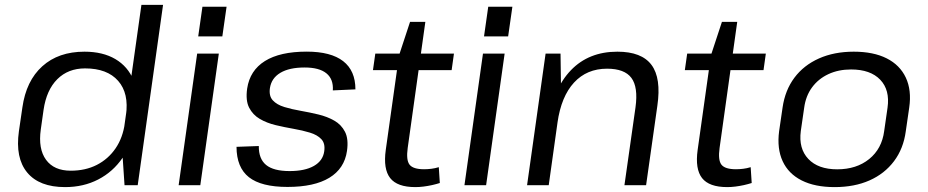

<svg xmlns="http://www.w3.org/2000/svg" viewBox="-20 -760 3809 788"><path d="M247.2 7.9Q141.2 7.9 91.7 -51.9Q42.1 -111.7 57.6 -221.4L71.8 -318.6Q87.2 -428.3 153.7 -488.1Q220.1 -547.9 326.7 -547.9Q401.9 -547.9 453.5 -517.5Q505 -487 527.9 -431.2Q550.7 -375.3 539.7 -298.4L532.3 -246Q522 -169.1 482.9 -112Q443.7 -54.8 383.3 -23.5Q322.8 7.9 247.2 7.9ZM270.3 -59.4Q330.8 -59.4 377.5 -83.3Q424.3 -107.3 454.3 -151.1Q484.3 -194.8 492.5 -255.7L496.9 -286.6Q509.9 -377 464.9 -428.1Q420 -479.3 329.1 -479.3Q259.7 -479.3 215.2 -435Q170.7 -390.7 158.8 -309.2L147.4 -228.6Q136.2 -148.8 169 -104.1Q201.7 -59.4 270.3 -59.4ZM479.8 -167.7 560.4 -740H649.2L545.2 0H491.1Z M878.1 -540 802.1 0H713.2L789.2 -540ZM909.9 -732.3 892.5 -610.6H793.5L810.8 -732.3Z M1160 7.2Q1052.2 7.2 1001.6 -32.7Q950.9 -72.7 950.7 -157.4L1042.2 -160.7Q1041.5 -108.2 1072.1 -83Q1102.7 -57.9 1168.6 -57.9Q1231.3 -57.9 1268.3 -79Q1305.3 -100.1 1310.7 -139Q1315.4 -171.4 1298.8 -188.9Q1282.3 -206.5 1251.8 -215.7Q1221.4 -225 1184.9 -231.3Q1148.3 -237.7 1111.9 -246.3Q1075.4 -255 1046.5 -271.8Q1017.7 -288.6 1002.5 -318.1Q987.4 -347.5 994.4 -396.7Q1005.5 -470.9 1067.3 -509.5Q1129.1 -548.1 1238.6 -548.1Q1338.1 -548.1 1388.4 -509Q1438.8 -469.8 1438.7 -393.2L1346 -389Q1349 -435.3 1319.6 -459.1Q1290.2 -483 1230.3 -483Q1167.2 -483 1130.6 -461.1Q1094 -439.2 1087.8 -398.5Q1083.1 -366.1 1099.6 -348.2Q1116.1 -330.3 1146.6 -320.9Q1177 -311.6 1213.6 -305.3Q1250.1 -298.9 1286.5 -290.2Q1322.9 -281.5 1351.8 -265Q1380.8 -248.6 1395.9 -219.1Q1411.1 -189.6 1404.1 -140.5Q1393.6 -68.1 1331.7 -30.4Q1269.8 7.2 1160 7.2Z M1684.6 7.9Q1610.4 7.9 1581.4 -29.1Q1552.4 -66.1 1563.2 -144.3L1617.9 -533.6L1662.9 -670.2H1725.7L1653.3 -152.9Q1646.3 -103 1660.9 -84.2Q1675.6 -65.4 1720.5 -65.4Q1735 -65.4 1750.2 -67.3Q1765.3 -69.1 1780.9 -73.9L1785.1 -8.9Q1770.4 -4.2 1753 -0.3Q1735.6 3.5 1718.2 5.7Q1700.8 7.9 1684.6 7.9ZM1520.3 -540H1843.1L1833.6 -472.2H1510.7Z M2051.1 -540 1975.1 0H1886.2L1962.2 -540ZM2082.9 -732.3 2065.5 -610.6H1966.5L1983.8 -732.3Z M2588.2 -319.5Q2599.6 -402.4 2571.4 -440.2Q2543.3 -478.1 2471.4 -478.1Q2388.5 -478.1 2335.9 -421.1Q2283.3 -364.1 2268 -256.7L2218.1 -186.7L2228.3 -253.2Q2250 -396 2323.2 -471.9Q2396.4 -547.9 2513.8 -547.9Q2613.3 -547.9 2653.8 -493.7Q2694.4 -439.5 2677.9 -326L2631.7 0H2542.8ZM2219.2 -540H2280.5L2283 -363.4L2232.1 0H2143.2Z M2964.6 7.9Q2890.4 7.9 2861.4 -29.1Q2832.4 -66.1 2843.2 -144.3L2897.9 -533.6L2942.9 -670.2H3005.7L2933.3 -152.9Q2926.3 -103 2940.9 -84.2Q2955.6 -65.4 3000.5 -65.4Q3015 -65.4 3030.2 -67.3Q3045.3 -69.1 3060.9 -73.9L3065.1 -8.9Q3050.4 -4.2 3033 -0.3Q3015.6 3.5 2998.2 5.7Q2980.8 7.9 2964.6 7.9ZM2800.3 -540H3123.1L3113.6 -472.2H2790.7Z M3405.4 7.9Q3324.4 7.9 3270.2 -19.5Q3215.9 -46.9 3192.1 -98.5Q3168.3 -150.1 3177.6 -221.4L3191.8 -318.6Q3202.1 -389.9 3240.4 -441.1Q3278.6 -492.2 3341.1 -520.1Q3403.5 -547.9 3483.7 -547.9Q3564.9 -547.9 3619.1 -520.5Q3673.3 -493.1 3697.6 -441.5Q3721.9 -389.9 3711.6 -318.6L3697.5 -221.4Q3688 -150.1 3649.2 -98.5Q3610.4 -46.9 3548.5 -19.5Q3486.6 7.9 3405.4 7.9ZM3416 -65.1Q3495.2 -65.1 3547.3 -107.3Q3599.4 -149.5 3608.8 -222.1L3622.6 -317.9Q3632.9 -390.7 3592.6 -432.8Q3552.3 -474.9 3473.1 -474.9Q3420.9 -474.9 3379.8 -455.7Q3338.7 -436.5 3312.8 -401.4Q3287 -366.4 3280.5 -317.9L3266.6 -222.1Q3257.2 -150.3 3297.5 -107.7Q3337.7 -65.1 3416 -65.1Z"/></svg>

Font: Pathway Extreme 8pt Thin
Style: Italic
Weight: 100
Italic angle: -8°
Designer: Eduardo Rodriguez Tunni
Foundry: Eduardo Rodriguez Tunni
Version: Version 1.000